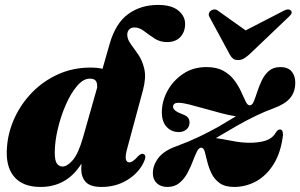

<svg xmlns="http://www.w3.org/2000/svg" viewBox="-20 -747 1220 780"><path d="M563 -86Q542 -43 496.2 -15.2Q450.5 12.5 392.5 12.5Q347 12.5 328.5 -7.5Q310 -27.5 310 -61Q310 -71 311 -82.5Q252 12.5 144.5 12.5Q71.5 12.5 36.5 -30.2Q1.5 -73 8.5 -150.5Q13 -211 39.5 -268.5Q66 -326 111 -372Q156 -418 216.2 -445.2Q276.5 -472.5 348 -472.5Q375 -472.5 396.5 -467.5L425 -567Q449 -652 500.2 -689.5Q551.5 -727 622 -727Q677 -727 704.5 -704.2Q732 -681.5 732 -650Q732 -617.5 712.8 -596.8Q693.5 -576 658.5 -576Q630 -576 607.5 -590.8Q585 -605.5 565.5 -620.5Q546 -635.5 526.5 -635.5Q512.5 -635.5 504.8 -627.2Q497 -619 497 -606Q497 -587.5 511.2 -568.2Q525.5 -549 542.2 -524.5Q559 -500 566.5 -465.5Q574 -431 561 -381.5L497 -144.5Q488.5 -114 491.2 -100.8Q494 -87.5 505.5 -87.5Q519.5 -87.5 540.5 -112Q549 -120 553.8 -121.5Q558.5 -123 563.5 -121Q577.5 -115 563 -86ZM202.5 -127Q202.5 -94.5 211.2 -82.5Q220 -70.5 234 -70.5Q253.5 -70.5 276 -96.8Q298.5 -123 317.5 -189.5L374.5 -390.5Q376 -408 369.8 -417.8Q363.5 -427.5 344.5 -427.5Q318.5 -427.5 293.2 -398Q268 -368.5 247.5 -321.8Q227 -275 214.8 -223.2Q202.5 -171.5 202.5 -127ZM1129.5 -196.5Q1120.5 -125.5 1091 -79Q1061.5 -32.5 1019.8 -10Q978 12.5 931 12.5Q894 12.5 872.2 -3.2Q850.5 -19 839.2 -42.5Q828 -66 822.2 -89.8Q816.5 -113.5 812 -130Q807.5 -146.5 798.5 -147Q788.5 -148 780.5 -132.2Q772.5 -116.5 763.5 -92.5Q754.5 -68.5 741.5 -44.2Q728.5 -20 709 -3.8Q689.5 12.5 660 12.5Q633.5 12.5 617.2 -2.5Q601 -17.5 601 -43.5Q601 -76 623.8 -105.8Q646.5 -135.5 699.5 -154Q747 -171.5 788.2 -191.2Q829.5 -211 868 -232.5Q888.5 -245 906.5 -255.5Q924.5 -266 938.5 -274.5Q911 -278.5 877.5 -287.5Q844 -296.5 810.2 -306Q776.5 -315.5 748.8 -322.5Q721 -329.5 705.5 -329.5Q683 -329.5 683 -313Q683 -297 721 -283Q737.5 -277 743.8 -269Q750 -261 750 -249Q750 -232 737.5 -221.2Q725 -210.5 706.5 -210.5Q676.5 -210.5 657 -231.5Q637.5 -252.5 637.5 -291Q637.5 -335.5 660.2 -377.5Q683 -419.5 723.8 -447Q764.5 -474.5 819 -474.5Q860.5 -474.5 888 -459Q915.5 -443.5 932.5 -420.2Q949.5 -397 960 -373.8Q970.5 -350.5 978 -334.8Q985.5 -319 994.5 -319Q1004.5 -319 1011 -334.8Q1017.5 -350.5 1025 -373.8Q1032.5 -397 1043.5 -420.2Q1054.5 -443.5 1072.5 -459Q1090.5 -474.5 1119 -474.5Q1149.5 -474.5 1164.5 -457Q1179.5 -439.5 1179.5 -411.5Q1179.5 -373 1158.2 -348.2Q1137 -323.5 1091.5 -307Q1055.5 -294 1018.8 -276.2Q982 -258.5 942.5 -236Q916 -220.5 894.2 -207.8Q872.5 -195 857 -186Q885 -182 923 -174.5Q961 -167 994 -167Q1030 -167 1057.5 -175.2Q1085 -183.5 1098.5 -205.5Q1104.5 -215 1108.5 -218Q1112.5 -221 1118 -221Q1130.5 -220.5 1129.5 -196.5ZM992.5 -525.5Q980 -514.5 969.8 -508.8Q959.5 -503 946.5 -503Q934 -503 926.8 -508.8Q919.5 -514.5 913.5 -525.5L831 -678Q826.5 -686 828.8 -693Q831 -700 836.5 -703.5Q853 -714.5 867.5 -702L978 -623.5L1130 -702Q1153 -714.5 1162 -703.5Q1171 -694 1152.5 -678Z"/></svg>

Font: Fraunces 72pt S000 Black
Style: Italic
Weight: 900
Italic angle: -16°
Version: Version 1.000; ttfautohint (v1.8.3)